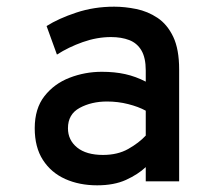

<svg xmlns="http://www.w3.org/2000/svg" viewBox="-20 -543 656 575"><path d="M271 12Q217.5 12 175.2 -7Q133 -26 108.5 -64Q84 -102 84 -159Q84 -218 113.2 -255.2Q142.5 -292.5 188.5 -310.2Q234.5 -328 285 -328Q323.5 -328 355 -321Q386.5 -314 416.5 -298.5V-332Q416.5 -370 403.5 -392Q390.5 -414 367 -423Q343.5 -432 312.5 -432Q270.5 -432 228 -417Q185.5 -402 150.5 -379.5L119.5 -465Q155 -487.5 208.2 -505.2Q261.5 -523 322 -523Q354 -523 388.2 -516Q422.5 -509 451.8 -489.5Q481 -470 498.8 -432.8Q516.5 -395.5 516.5 -335V0H416.5V-42.5Q393 -20.5 357.2 -4.2Q321.5 12 271 12ZM288.5 -79Q332.5 -79 364.2 -97Q396 -115 416.5 -137V-211.5Q394.5 -223.5 364 -231.2Q333.5 -239 300.5 -239Q254 -239 218.8 -220Q183.5 -201 183.5 -159Q183.5 -123.5 211 -101.2Q238.5 -79 288.5 -79Z"/></svg>

Font: Overpass Mono Light SemiBold
Style: Regular
Weight: 600
Monospace: yes
Version: Version 4.000